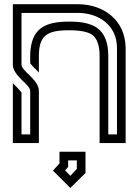

<svg xmlns="http://www.w3.org/2000/svg" viewBox="-20 -687 665 922"><path d="M125 -251V-41.7H83.3V-242.7C80.2 -247.9 71.9 -256.2 60.4 -268.8L41.7 -287.5V0H166.7V-251C166.7 -304.2 83.3 -346.2 83.3 -376V-625H354.2C452.8 -625 541.7 -566.7 541.7 -457.3V-41.7H500V-416.7C500 -550 429.4 -583.3 312.5 -583.3C198.8 -583.3 127.2 -553.3 125 -420.8V-383.3C132.1 -371.5 160.4 -346.9 166.7 -338.5V-416.7C166.7 -516.7 205.1 -541.7 311.5 -541.7C364.6 -541.7 402.1 -534.4 422.9 -519.8C446.9 -502.1 458.3 -467.7 458.3 -416.7V0H583.3V-458.3C581.2 -591.4 476.4 -666.7 354.2 -666.7H41.7V-376C41.7 -322.9 125 -280.9 125 -251ZM390.6 143.8V41.7H265.6V97.9L234.4 132.3L317.7 215.6ZM307.3 114.6V83.3H349V124L317.7 157.3L292.7 131.2Z"/></svg>

Font: Sportrop
Style: Regular
Weight: 500
Version: Version 0.9